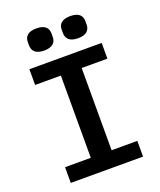

<svg xmlns="http://www.w3.org/2000/svg" viewBox="-162 -1007 925 1108"><g transform="rotate(-20 300.0 -453.0)"><path d="M522 0V-96.6H364V-601.6H522V-698.2H78.1V-601.6H236.2V-96.6H78.1V0ZM123.2 -827.4C123.2 -795.5 142.8 -769.9 195.7 -769.9C249.3 -769.9 268.5 -795.5 268.5 -827.4V-849.4C268.5 -881.4 249.3 -905.9 195.7 -905.9C142.8 -905.9 123.2 -881.4 123.2 -849.4ZM331.3 -827.4C331.3 -795.5 350.9 -769.9 404.5 -769.9C457.4 -769.9 476.6 -795.5 476.6 -827.4V-849.4C476.6 -881.4 457.4 -905.9 404.5 -905.9C350.9 -905.9 331.3 -881.4 331.3 -849.4Z"/></g></svg>

Font: Margiela Mono SemiBold
Style: Regular
Weight: 600
Designer: Mike Abbink, Paul van der Laan, Pieter van Rosmalen
Foundry: Bold Monday
Version: Version 2.003 2021